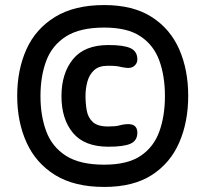

<svg xmlns="http://www.w3.org/2000/svg" viewBox="-20 -731 812 759"><path d="M392 8Q274 8 198 -39Q122 -86 85 -167.5Q48 -249 48 -352Q48 -455 84.5 -536Q121 -617 197.5 -664Q274 -711 392 -711Q506 -711 579.5 -664Q653 -617 688.5 -536Q724 -455 724 -352Q724 -249 688.5 -167.5Q653 -86 580 -39Q507 8 392 8ZM392 -80Q484 -80 536 -115Q588 -150 610 -211.5Q632 -273 632 -351Q632 -430 610 -491Q588 -552 536 -587Q484 -622 392 -622Q296 -622 241 -587Q186 -552 163 -491Q140 -430 140 -351Q140 -273 163 -211.5Q186 -150 241 -115Q296 -80 392 -80ZM409 -151Q314 -151 268.5 -205.5Q223 -260 223 -351Q223 -441 268.5 -497Q314 -553 409 -553Q469 -553 496 -540.5Q523 -528 523 -496Q523 -481 511 -470.5Q499 -460 478 -463Q463 -465 455 -467Q447 -469 437 -470Q427 -471 406 -471Q371 -471 352 -453.5Q333 -436 325.5 -408.5Q318 -381 318 -351Q318 -322 323 -294Q328 -266 347 -248.5Q366 -231 407 -231Q437 -231 451 -235Q465 -239 478 -240Q502 -242 512.5 -233Q523 -224 523 -207Q523 -175 496 -163Q469 -151 409 -151Z"/></svg>

Font: Madimi One
Style: Regular
Weight: 400
Designer: Taurai Valerie Mtake, Mirko Velimirovic
Foundry: TaVaTake
Version: Version 1.000; ttfautohint (v1.8.4.7-5d5b)